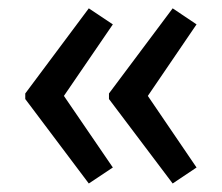

<svg xmlns="http://www.w3.org/2000/svg" viewBox="-20 -492 527 456"><path d="M40 -270 190.9 -472.2 248 -434.1 131.8 -264.2 248 -94.2 190.9 -56.2 40 -256.8ZM238.8 -270 390.1 -472.2 446.8 -434.1 331.1 -264.2 446.8 -94.2 390.1 -56.2 238.8 -256.8Z"/></svg>

Font: WenQuanYi Micro Hei
Style: Regular
Weight: 400
Foundry: Ascender Corporation
Version: Version 0.2.0-beta